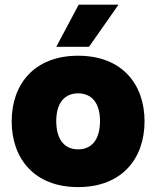

<svg xmlns="http://www.w3.org/2000/svg" viewBox="-20 -780 659 810"><path d="M309.6 9.3C495.1 9.3 589.8 -111.8 589.8 -268.1C589.8 -424.3 495.1 -544.9 309.6 -544.9C124 -544.9 29.3 -424.3 29.3 -268.1C29.3 -111.8 124 9.3 309.6 9.3ZM217.3 -268.1C216.8 -349.6 255.9 -386.2 309.6 -386.2C363.3 -386.2 402.3 -349.6 401.9 -268.1C401.4 -186.5 363.3 -149.9 309.6 -149.9C255.9 -149.9 217.8 -186.5 217.3 -268.1ZM217.3 -582.5H355.5L480 -760.3H312Z"/></svg>

Font: Wand UI Pro Black
Style: Regular
Weight: 900
Designer: Andreas Faust
Version: Version 1.003;FEAKit 1.0